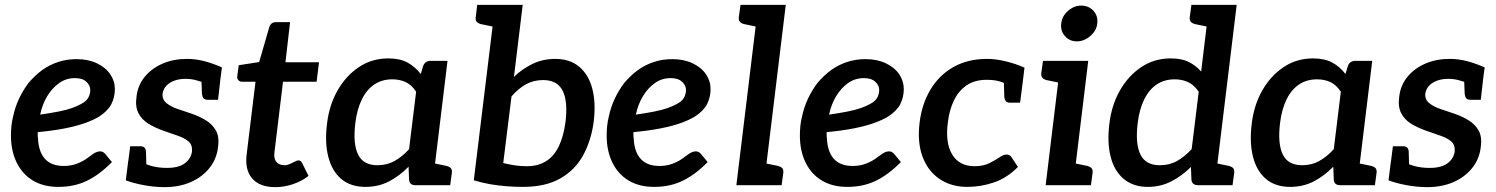

<svg xmlns="http://www.w3.org/2000/svg" viewBox="-20 -761 6149 789"><path d="M220 7Q159 7 115.5 -19Q72 -45 48.5 -93Q25 -141 25 -204Q25 -224 27 -243.5Q29 -263 34 -283Q42 -321 58.5 -356Q75 -391 98 -421Q110 -435 123.5 -448Q137 -461 152 -472Q182 -494 218 -506Q254 -518 295 -518Q342 -518 378 -501Q414 -484 433 -456Q452 -428 452 -395Q452 -362 438 -334Q424 -306 389 -283Q365 -268 330 -255.5Q295 -243 247 -233.5Q199 -224 135 -218Q135 -212 135 -204Q135 -196 136 -195Q138 -138 164.5 -108.5Q191 -79 242 -79Q272 -79 296.5 -88.5Q321 -98 337 -110Q346 -116 355 -123Q364 -130 373 -134.5Q382 -139 391 -139Q403 -139 412 -129L440 -95Q390 -44 338 -18.5Q286 7 220 7ZM145 -290Q187 -296 220 -302.5Q253 -309 275.5 -317Q298 -325 314 -334Q335 -345 343 -360Q351 -375 351 -391Q351 -410 335 -425Q319 -440 288 -440Q252 -440 223.5 -420Q195 -400 174.5 -366.5Q154 -333 145 -290Z M656 8Q615 8 571.5 0Q528 -8 497 -20L507 -100L561 -98Q571 -88 600.5 -79.5Q630 -71 666 -71Q714 -71 739.5 -90Q765 -109 769 -139Q771 -166 754.5 -180Q738 -194 710 -203.5Q682 -213 651 -224Q617 -236 590 -252.5Q563 -269 549 -296Q535 -323 541 -364Q546 -410 574.5 -445Q603 -480 648 -499.5Q693 -519 748 -519Q785 -519 820.5 -509.5Q856 -500 892 -484L884 -423L824 -420Q806 -426 785.5 -431.5Q765 -437 742 -437Q717 -437 696.5 -429.5Q676 -422 663.5 -408.5Q651 -395 648 -376Q646 -352 664.5 -337Q683 -322 712 -312.5Q741 -303 767 -294Q799 -283 825.5 -267Q852 -251 867 -225Q882 -199 876 -157Q871 -109 841.5 -71.5Q812 -34 764.5 -13Q717 8 656 8ZM807 -448 885 -429 876 -351H834Q821 -351 816 -357.5Q811 -364 810 -375ZM582 -64 505 -82 515 -160H556Q569 -160 574.5 -153.5Q580 -147 580 -136Z M1111 8Q1047 8 1016 -28Q985 -64 994 -130L1030 -425H975Q966 -425 960 -431Q954 -437 955 -448L961 -493L1045 -506L1087 -651Q1094 -670 1114 -670H1172L1153 -505H1291L1281 -425H1143L1108 -137Q1104 -110 1115.5 -96Q1127 -82 1149 -82Q1160 -82 1171 -87Q1182 -92 1191.5 -97Q1201 -102 1207 -102Q1215 -102 1221 -92L1248 -38Q1219 -16 1183.5 -4Q1148 8 1111 8Z M1482 7Q1421 7 1382.5 -25.5Q1344 -58 1329 -117Q1314 -176 1324 -254Q1333 -329 1367 -389Q1401 -449 1454.5 -485Q1508 -521 1576 -521Q1623 -521 1654.5 -504Q1686 -487 1709 -457L1719 -490Q1727 -511 1750 -511H1819L1757 0H1687Q1663 0 1661 -22L1659 -76Q1622 -38 1578.5 -15.5Q1535 7 1482 7ZM1531 -82Q1570 -82 1601.5 -99.5Q1633 -117 1661 -148L1690 -384Q1672 -412 1647.5 -423.5Q1623 -435 1592 -435Q1550 -435 1518.5 -414Q1487 -393 1467 -352.5Q1447 -312 1440 -254Q1430 -170 1451.5 -126Q1473 -82 1531 -82ZM1730 0 1753 -92 1816 -79Q1827 -76 1832.5 -70Q1838 -64 1837 -52L1830 0Z M2129 7Q2098 7 2063.5 4.5Q2029 2 1994.5 -4Q1960 -10 1927 -20L2015 -741H2128L2092 -445Q2126 -478 2168.5 -498.5Q2211 -519 2262 -519Q2322 -519 2360.5 -486.5Q2399 -454 2414 -396.5Q2429 -339 2420 -263Q2410 -185 2377 -124Q2344 -63 2283 -28Q2222 7 2129 7ZM2145 -78Q2190 -78 2223 -98Q2256 -118 2276 -159Q2296 -200 2304 -261Q2314 -345 2292 -388.5Q2270 -432 2212 -432Q2173 -432 2142 -415Q2111 -398 2082 -365L2048 -91Q2077 -84 2099 -81Q2121 -78 2145 -78ZM2041 -741 2019 -649 1956 -662Q1945 -665 1939 -671.5Q1933 -678 1935 -690L1941 -741Z M2668 7Q2607 7 2563.5 -19Q2520 -45 2496.5 -93Q2473 -141 2473 -204Q2473 -224 2475 -243.5Q2477 -263 2482 -283Q2490 -321 2506.5 -356Q2523 -391 2546 -421Q2558 -435 2571.5 -448Q2585 -461 2600 -472Q2630 -494 2666 -506Q2702 -518 2743 -518Q2790 -518 2826 -501Q2862 -484 2881 -456Q2900 -428 2900 -395Q2900 -362 2886 -334Q2872 -306 2837 -283Q2813 -268 2778 -255.5Q2743 -243 2695 -233.5Q2647 -224 2583 -218Q2583 -212 2583 -204Q2583 -196 2584 -195Q2586 -138 2612.5 -108.5Q2639 -79 2690 -79Q2720 -79 2744.5 -88.5Q2769 -98 2785 -110Q2794 -116 2803 -123Q2812 -130 2821 -134.5Q2830 -139 2839 -139Q2851 -139 2860 -129L2888 -95Q2838 -44 2786 -18.5Q2734 7 2668 7ZM2593 -290Q2635 -296 2668 -302.5Q2701 -309 2723.5 -317Q2746 -325 2762 -334Q2783 -345 2791 -360Q2799 -375 2799 -391Q2799 -410 2783 -425Q2767 -440 2736 -440Q2700 -440 2671.5 -420Q2643 -400 2622.5 -366.5Q2602 -333 2593 -290Z M3006 0 3096 -741H3209L3119 0ZM3092 0 3115 -92 3178 -79Q3189 -76 3194.5 -70Q3200 -64 3199 -52L3192 0ZM3123 -741 3100 -649 3038 -662Q3026 -665 3020.5 -671.5Q3015 -678 3016 -690L3023 -741Z M3462 7Q3401 7 3357.5 -19Q3314 -45 3290.5 -93Q3267 -141 3267 -204Q3267 -224 3269 -243.5Q3271 -263 3276 -283Q3284 -321 3300.5 -356Q3317 -391 3340 -421Q3352 -435 3365.5 -448Q3379 -461 3394 -472Q3424 -494 3460 -506Q3496 -518 3537 -518Q3584 -518 3620 -501Q3656 -484 3675 -456Q3694 -428 3694 -395Q3694 -362 3680 -334Q3666 -306 3631 -283Q3607 -268 3572 -255.5Q3537 -243 3489 -233.5Q3441 -224 3377 -218Q3377 -212 3377 -204Q3377 -196 3378 -195Q3380 -138 3406.5 -108.5Q3433 -79 3484 -79Q3514 -79 3538.5 -88.5Q3563 -98 3579 -110Q3588 -116 3597 -123Q3606 -130 3615 -134.5Q3624 -139 3633 -139Q3645 -139 3654 -129L3682 -95Q3632 -44 3580 -18.5Q3528 7 3462 7ZM3387 -290Q3429 -296 3462 -302.5Q3495 -309 3517.5 -317Q3540 -325 3556 -334Q3577 -345 3585 -360Q3593 -375 3593 -391Q3593 -410 3577 -425Q3561 -440 3530 -440Q3494 -440 3465.5 -420Q3437 -400 3416.5 -366.5Q3396 -333 3387 -290Z M3955 7Q3889 7 3841 -25.5Q3793 -58 3771 -117.5Q3749 -177 3759 -257Q3768 -333 3803.5 -392.5Q3839 -452 3898 -485.5Q3957 -519 4037 -519Q4072 -519 4113 -509Q4154 -499 4190 -483L4182 -417L4122 -412Q4103 -423 4082.5 -428Q4062 -433 4034 -433Q3987 -433 3954 -411.5Q3921 -390 3901 -350Q3881 -310 3875 -257Q3864 -174 3893 -126Q3922 -78 3985 -78Q4020 -78 4044.5 -90Q4069 -102 4086.5 -114Q4104 -126 4116 -126Q4129 -126 4136 -116L4163 -75Q4119 -30 4065 -11.5Q4011 7 3955 7ZM4105 -435 4182 -417 4172 -339H4131Q4118 -339 4113 -345.5Q4108 -352 4107 -363Z M4277 0 4339 -511H4452L4390 0ZM4363 0 4386 -92 4449 -79Q4460 -76 4465.5 -70Q4471 -64 4470 -52L4463 0ZM4366 -511 4343 -419 4280 -432Q4269 -435 4263.5 -441.5Q4258 -448 4259 -460L4266 -511ZM4405 -591Q4375 -591 4356 -613Q4337 -635 4341 -664Q4344 -695 4369 -716.5Q4394 -738 4423 -738Q4454 -738 4473.5 -716.5Q4493 -695 4489 -664Q4486 -635 4460.5 -613Q4435 -591 4405 -591Z M4697 7Q4637 7 4598 -25.5Q4559 -58 4544 -117Q4529 -176 4539 -254Q4548 -329 4582 -389Q4616 -449 4669.5 -485Q4723 -521 4791 -521Q4836 -521 4865 -506.5Q4894 -492 4916 -467L4949 -741H5062L4972 0H4903Q4879 0 4876 -22L4874 -75Q4837 -38 4793 -15.5Q4749 7 4697 7ZM4746 -82Q4786 -82 4817 -99.5Q4848 -117 4877 -148L4906 -384Q4887 -412 4862.5 -423.5Q4838 -435 4807 -435Q4765 -435 4733.5 -414Q4702 -393 4682 -352.5Q4662 -312 4655 -254Q4645 -170 4666.5 -126Q4688 -82 4746 -82ZM4976 -741 4953 -649 4891 -662Q4879 -665 4873.5 -671.5Q4868 -678 4869 -690L4876 -741ZM4945 0 4968 -92 5031 -79Q5042 -76 5047.5 -70Q5053 -64 5052 -52L5045 0Z M5282 7Q5221 7 5182.5 -25.5Q5144 -58 5129 -117Q5114 -176 5124 -254Q5133 -329 5167 -389Q5201 -449 5254.5 -485Q5308 -521 5376 -521Q5423 -521 5454.5 -504Q5486 -487 5509 -457L5519 -490Q5527 -511 5550 -511H5619L5557 0H5487Q5463 0 5461 -22L5459 -76Q5422 -38 5378.5 -15.5Q5335 7 5282 7ZM5331 -82Q5370 -82 5401.5 -99.5Q5433 -117 5461 -148L5490 -384Q5472 -412 5447.5 -423.5Q5423 -435 5392 -435Q5350 -435 5318.5 -414Q5287 -393 5267 -352.5Q5247 -312 5240 -254Q5230 -170 5251.5 -126Q5273 -82 5331 -82ZM5530 0 5553 -92 5616 -79Q5627 -76 5632.5 -70Q5638 -64 5637 -52L5630 0Z M5845 8Q5804 8 5760.5 0Q5717 -8 5686 -20L5696 -100L5750 -98Q5760 -88 5789.5 -79.5Q5819 -71 5855 -71Q5903 -71 5928.5 -90Q5954 -109 5958 -139Q5960 -166 5943.5 -180Q5927 -194 5899 -203.5Q5871 -213 5840 -224Q5806 -236 5779 -252.5Q5752 -269 5738 -296Q5724 -323 5730 -364Q5735 -410 5763.5 -445Q5792 -480 5837 -499.5Q5882 -519 5937 -519Q5974 -519 6009.5 -509.5Q6045 -500 6081 -484L6073 -423L6013 -420Q5995 -426 5974.5 -431.5Q5954 -437 5931 -437Q5906 -437 5885.5 -429.5Q5865 -422 5852.5 -408.5Q5840 -395 5837 -376Q5835 -352 5853.5 -337Q5872 -322 5901 -312.5Q5930 -303 5956 -294Q5988 -283 6014.5 -267Q6041 -251 6056 -225Q6071 -199 6065 -157Q6060 -109 6030.5 -71.5Q6001 -34 5953.5 -13Q5906 8 5845 8ZM5996 -448 6074 -429 6065 -351H6023Q6010 -351 6005 -357.5Q6000 -364 5999 -375ZM5771 -64 5694 -82 5704 -160H5745Q5758 -160 5763.5 -153.5Q5769 -147 5769 -136Z"/></svg>

Font: Aleo SemiBold
Style: Italic
Weight: 600
Italic angle: -7°
Designer: Alessio Laiso
Foundry: Alessio Laiso
Version: Version 2.001;gftools[0.9.29]